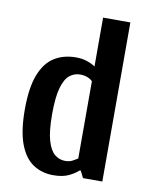

<svg xmlns="http://www.w3.org/2000/svg" viewBox="-81 -761 657 832"><g transform="rotate(10 247.5 -345.0)"><path d="M210 10Q160 10 121.5 -15.5Q83 -41 61.5 -98Q40 -155 40 -250Q40 -345 62 -402Q84 -459 124.5 -484.5Q165 -510 220 -510Q246 -510 267.5 -503Q289 -496 305 -485V-700H425V0H340L325 -30H320Q304 -15 277.5 -2.5Q251 10 210 10ZM250 -60Q269 -60 281.5 -66.5Q294 -73 305 -80V-420Q298 -428 283.5 -434Q269 -440 250 -440Q225 -440 204.5 -424Q184 -408 172 -366.5Q160 -325 160 -250Q160 -175 172 -134Q184 -93 204.5 -76.5Q225 -60 250 -60Z"/></g></svg>

Font: Cuprum
Style: Regular
Weight: 400
Designer: Jovanny Lemonad
Foundry: Jovanny Lemonad
Version: Version 3.000